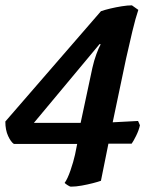

<svg xmlns="http://www.w3.org/2000/svg" viewBox="-35 -588 590 719"><path d="M230 111Q227 111 219 106Q211 101 207 97Q218 82 229 50Q240 18 246 -9L254 -49H17Q6 -56 -4.5 -78.5Q-15 -101 -15 -133L343 -546Q357 -551 378 -556Q399 -561 421 -564.5Q443 -568 459 -568L483 -551Q473 -522 460.5 -470Q448 -418 437 -368L387 -130L482 -135L489 -119Q485 -100 474.5 -79Q464 -58 458 -50H371L343 89Q332 93 312.5 98Q293 103 271 107Q249 111 230 111ZM92 -128H267L311 -334Q317 -361 326 -385.5Q335 -410 342 -422L338 -423Z"/></svg>

Font: Texturina ExtraBold
Style: Italic
Weight: 800
Italic angle: -11°
Designer: Guillermo Torres Carreño
Foundry: Omnibus-Type
Version: Version 1.002; ttfautohint (v1.8.3)